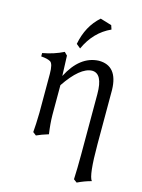

<svg xmlns="http://www.w3.org/2000/svg" viewBox="-135 -788 791 1073"><g transform="rotate(15 261.0 -252.0)"><path d="M417.5 207.5 398.4 193.4Q401.4 130.9 401.4 52.2V-300.3Q401.4 -418.9 339.4 -418.9Q271 -416.5 189 -294.9V-122.6Q189.5 -72.3 198.2 -13.2Q157.7 -1 129.4 12.2L110.4 -2.4Q114.3 -45.9 115.7 -114.7V-339.8Q115.7 -399.4 97.9 -409.7Q80.1 -419.9 43.9 -422.4V-441.9Q109.9 -453.6 164.6 -481L181.6 -463.9L186 -347.2Q253.4 -478 361.8 -482.4Q471.2 -482.4 474.6 -344.2V-31.2Q474.6 152.3 497.6 177.7Q458 188 417.5 207.5ZM242.2 -521.5 217.8 -541.5Q238.3 -648.9 310.5 -712.4L376.5 -692.4L384.3 -668.9Q289.6 -626 242.2 -521.5Z"/></g></svg>

Font: Almanac
Style: Regular
Weight: 400
Designer: Eden's Almanac
Version: Version 3.501;March 28, 2021;FontCreator 13.0.0.2683 64-bit